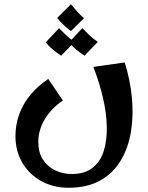

<svg xmlns="http://www.w3.org/2000/svg" viewBox="-20 -640 700 907"><path d="M303 247Q231 247 174 215Q117 183 85 128Q53 73 53 3Q53 -52 71.5 -102Q90 -152 125 -193.5Q160 -235 208 -267L277 -165Q224 -130 192.5 -78.5Q161 -27 161 31Q161 80 182.5 113.5Q204 147 240.5 164.5Q277 182 319 182Q380 182 417 153Q454 124 470 73.5Q486 23 484.5 -42Q483 -107 466 -179.5Q449 -252 421 -324L569 -345Q595 -263 603 -179.5Q611 -96 599 -20Q587 56 551.5 116.5Q516 177 454.5 212Q393 247 303 247ZM315 -493Q296 -507 280.5 -522Q265 -537 250 -555L315 -620Q331 -601 344.5 -585.5Q358 -570 377 -554ZM269 -377Q249 -390 229.5 -406Q210 -422 196 -440L259 -507Q276 -489 293 -473Q310 -457 332 -442ZM379 -377Q359 -390 339.5 -406Q320 -422 306 -440L369 -507Q386 -489 403 -473Q420 -457 442 -442Z"/></svg>

Font: Marhey Light
Style: Regular
Weight: 400
Version: Version 1.000